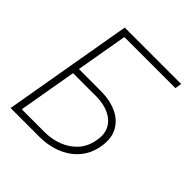

<svg xmlns="http://www.w3.org/2000/svg" viewBox="-190 -852 992 992"><g transform="rotate(45 306.0 -355.5)"><path d="M572.8 -710.9 566.9 -674.8H193.8L76.7 0H38.1L160.6 -710.9ZM123.5 -392.1 314 -391.6Q373.5 -390.6 421.1 -368.9Q468.8 -347.2 493.7 -304.2Q518.6 -261.2 509.3 -197.3Q502 -147.9 478.8 -111.3Q455.6 -74.7 420.4 -50Q385.3 -25.4 342.3 -12.9Q299.3 -0.5 252.4 0H37.6L160.6 -710.9H199.7L83 -36.1H252.9Q304.7 -36.6 350.6 -54.7Q396.5 -72.8 428.5 -108.4Q460.4 -144 469.7 -198.2Q479 -250 459.2 -284.7Q439.5 -319.3 400.6 -336.9Q361.8 -354.5 314 -355.5H118.2Z"/></g></svg>

Font: Roboto ExtraLight
Style: Italic
Weight: 250
Designer: Christian Robertson
Foundry: Google
Version: Version 3.009; 2024